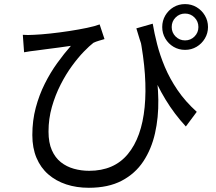

<svg xmlns="http://www.w3.org/2000/svg" viewBox="-20 -838 1040 924"><path d="M715 -724Q722.6 -678.4 736.2 -625.2Q749.8 -572 773.3 -515.9Q796.8 -459.9 834.1 -404.9Q871.4 -349.9 926.9 -299.8L874.4 -229.3Q819.2 -288.9 776.6 -359Q734 -429.2 700.1 -514.2Q666.2 -599.2 636.2 -701.5ZM89.8 -670.5Q113.3 -668.5 143.5 -670.5Q176.9 -671.9 221.9 -676.7Q266.8 -681.5 313.1 -688.6Q359.4 -695.7 398.6 -703.9Q437.7 -712.1 459.5 -720.5L482.9 -649.9Q473.1 -647.1 457.1 -642.3Q441 -637.6 429.6 -632Q411.1 -617.8 383.5 -589.5Q356 -561.2 326.5 -520.8Q296.9 -480.4 271.5 -430.4Q246 -380.4 229.7 -323.4Q213.5 -266.4 213.5 -204.7Q213.5 -151.6 229.5 -115.4Q245.4 -79.2 272.8 -57.5Q300.2 -35.8 335.5 -25.9Q370.8 -16 409.1 -16Q528.6 -16 595.2 -96.4Q661.8 -176.7 676.1 -322.5Q690.5 -468.3 652.3 -664.2L725.3 -529.1Q740.5 -443.1 741.9 -358Q743.2 -272.8 726 -196.6Q708.8 -120.4 669.7 -61.3Q630.6 -2.2 565.9 31.7Q501.2 65.7 407.3 65.7Q348.1 65.7 298.6 49.3Q249 32.9 212.3 1Q175.6 -30.9 155.6 -78.5Q135.6 -126.1 135.6 -188Q135.6 -258 152.1 -319.7Q168.6 -381.4 195.5 -435Q222.3 -488.6 255.3 -534.3Q288.3 -580 321.2 -617.4Q296.5 -613.8 263.6 -609.3Q230.7 -604.9 200.6 -601.1Q170.5 -597.2 152.1 -594.6Q137.9 -593.2 124.7 -591.2Q111.5 -589.2 95.9 -586.4ZM806.3 -707.8Q806.3 -681.1 825.1 -662.3Q843.9 -643.6 870.6 -643.6Q897.3 -643.6 916 -662.3Q934.8 -681.1 934.8 -707.8Q934.8 -735.1 916 -753.9Q897.3 -772.7 870.6 -772.7Q843.9 -772.7 825.1 -753.9Q806.3 -735.1 806.3 -707.8ZM760.7 -707.8Q760.7 -738.4 775.5 -763.6Q790.3 -788.7 815.1 -803.5Q840 -818.3 870.6 -818.3Q901.1 -818.3 926 -803.5Q950.9 -788.7 965.9 -763.6Q981 -738.4 981 -707.8Q981 -677.9 965.9 -652.7Q950.9 -627.5 926 -612.8Q901.1 -598 870.6 -598Q840 -598 815.1 -612.8Q790.3 -627.5 775.5 -652.7Q760.7 -677.9 760.7 -707.8Z"/></svg>

Font: Noto Sans KR Thin
Style: Regular
Weight: 100
Designer: Ryoko NISHIZUKA 西塚涼子 (kana, bopomofo & ideographs); Paul D. Hunt (Latin, Greek & Cyrillic); Sandoll Communications 산돌커뮤니
Foundry: Adobe
Version: Version 2.004-H2;hotconv 1.0.118;makeotfexe 2.5.65603